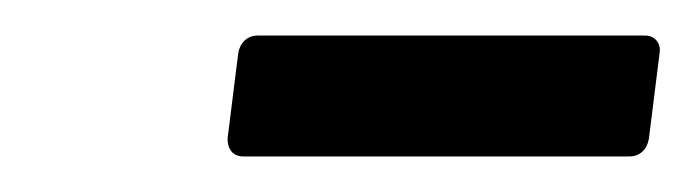

<svg xmlns="http://www.w3.org/2000/svg" viewBox="-20 -677 391 108"><path d="M117 -589H334C340 -589 344 -593 345 -599L351 -647C352 -653 348 -657 343 -657H125C119 -657 115 -653 114 -647L108 -599C108 -593 111 -589 117 -589Z"/></svg>

Font: Barlow Semi Condensed Medium
Style: Italic
Weight: 500
Width: 4
Italic angle: -7°
Designer: Jeremy Tribby
Foundry: Tribby Type
Version: Version 1.422;hotconv 1.0.109;makeotfexe 2.5.65596